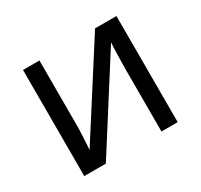

<svg xmlns="http://www.w3.org/2000/svg" viewBox="-118 -688 879 840"><g transform="rotate(-30 321.5 -268.0)"><path d="M85 -536H168V-209Q168 -200 167.5 -183.5Q167 -167 166 -148.5Q165 -130 164 -113Q163 -96 162 -87L449 -536H557V0H475V-316Q475 -327 475.5 -345.5Q476 -364 476.5 -383.5Q477 -403 477.5 -421Q478 -439 479 -448L194 0H85Z"/></g></svg>

Font: BC Sans
Style: Regular
Weight: 400
Designer: Monotype Design Team
Province of B.C.
Foundry: Monotype Imaging Inc.
Version: Version 2.000;GOOG;noto-source:20170915:90ef993387c0